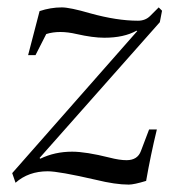

<svg xmlns="http://www.w3.org/2000/svg" viewBox="-20 -488 470 519"><path d="M409 -468 418 -459 412 -428 87 -61 89 -59Q128 -78 175 -78Q212 -78 276 -62Q303 -55 322 -55Q352 -55 361 -80L383 -138H404Q387 -68 375 1Q342 11 328 11Q292 11 239 -2Q139 -25 109 -25Q57 -25 22 6L13 -20L351 -404L349 -405Q315 -386 262 -386Q231 -386 187 -396Q140 -407 105 -396L76 -339H56L87 -458Q117 -468 147 -468Q169 -468 224 -452Q296 -432 353 -432Q373 -432 386 -445Z"/></svg>

Font: GFS Didot
Style: Italic
Weight: 400
Italic angle: -12°
Designer: Takis Katsoulidis and George D. Matthiopoulos
Foundry: George Matthiopoulos and Takis Katsoulidis
Version: Version 1.0